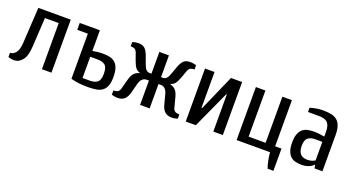

<svg xmlns="http://www.w3.org/2000/svg" viewBox="-46 -1034 3120 1702"><g transform="rotate(20 1513.5 -182.5)"><path d="M0 0V-40Q29.8 -40 53 -68.1Q76.2 -96.2 80.1 -160.2L100.1 -500H405.8V0H315.9V-435.1H186L169.9 -160.2Q165 -70.3 132.6 -30.3Q100.1 9.8 55.2 9.8Q32.2 9.8 16.6 4.9Q1 0 0 0Z M490.7 -435.1V-500H680.7V-305.2Q703.6 -309.1 727.1 -312Q750.5 -314.9 780.8 -314.9Q816.9 -314.9 845.2 -307.9Q873.5 -300.8 893.6 -283Q913.6 -265.1 924.6 -233.2Q935.5 -201.2 935.5 -149.9Q935.5 -101.1 924.1 -70.1Q912.6 -39.1 889.6 -21Q866.7 -2.9 832.3 3.4Q797.9 9.8 750.5 9.8Q705.6 9.8 667.2 5.4Q628.9 1 590.8 -9.8V-435.1ZM680.7 -49.8H750.5Q795.4 -49.8 820.6 -69.8Q845.7 -89.8 845.7 -149.9Q845.7 -210 820.8 -230Q795.9 -250 750.5 -250H680.7Z M975.6 0V-40Q1005.4 -40 1018.6 -50Q1031.7 -60.1 1035.6 -75.2L1061 -169.9Q1074.2 -218.8 1094.5 -237.8Q1114.7 -256.8 1141.6 -263.2V-267.1Q1118.7 -272.9 1102.8 -291.5Q1086.9 -310.1 1070.8 -355L1045.9 -424.8Q1041 -439.9 1028.3 -450Q1015.6 -460 985.8 -460V-500Q993.7 -502 1003.9 -504.9Q1011.7 -506.8 1021.2 -508.3Q1030.8 -509.8 1041 -509.8Q1083 -509.8 1104 -489.5Q1125 -469.2 1140.6 -424.8L1166 -355Q1178.2 -320.8 1192.1 -307.9Q1206.1 -294.9 1221.7 -294.9H1241.7V-500H1332V-294.9H1352.1Q1368.2 -294.9 1382.1 -307.9Q1396 -320.8 1407.7 -355L1432.6 -424.8Q1448.7 -468.8 1469.7 -489.3Q1490.7 -509.8 1532.7 -509.8Q1541.5 -509.8 1551.8 -508.3Q1562 -506.8 1569.8 -504.9Q1579.6 -502 1587.9 -500V-460Q1558.1 -460 1545.4 -450Q1532.7 -439.9 1527.8 -424.8L1502.9 -355Q1486.8 -310.1 1470.7 -291.5Q1454.6 -272.9 1431.6 -267.1V-263.2Q1458.5 -257.3 1479.2 -238.3Q1500 -219.2 1512.7 -169.9L1537.6 -75.2Q1541.5 -60.1 1554.7 -50Q1567.9 -40 1597.7 -40V0Q1590.8 2.9 1582 4.9Q1564.9 9.8 1543 9.8Q1501 9.8 1477.3 -11.7Q1453.6 -33.2 1442.9 -75.2L1418 -169.9Q1400.9 -230 1352.1 -230H1332V0H1241.7V-230H1221.7Q1198.7 -230 1181.4 -215.1Q1164.1 -200.2 1155.8 -169.9L1130.9 -75.2Q1119.6 -33.2 1096.2 -11.7Q1072.8 9.8 1030.8 9.8Q1008.8 9.8 991.7 4.9Q982.9 2.9 975.6 0Z M1672.4 0V-500H1762.2V-160.2H1767.6L1917.5 -500H2022.5V0H1932.6V-350.1H1927.2L1767.6 0Z M2152.3 0V-500H2242.2V-64.9H2402.3V-500H2492.2V-64.9H2552.2V145H2497.6Q2486.3 115.2 2478.8 76.7Q2471.2 38.1 2467.3 0Z M2622.1 -149.9Q2622.1 -196.8 2633.1 -226.8Q2644 -256.8 2663.6 -274.4Q2683.1 -292 2710.7 -298.6Q2738.3 -305.2 2772 -305.2Q2794.9 -305.2 2822 -302Q2849.1 -298.8 2872.1 -294.9V-339.8Q2872.1 -374 2864.5 -395.5Q2856.9 -417 2843 -429Q2829.1 -440.9 2808.6 -445.6Q2788.1 -450.2 2762.2 -450.2H2662.1V-490.2Q2685.1 -498 2718.5 -503.9Q2752 -509.8 2782.2 -509.8Q2827.1 -509.8 2860.6 -502.9Q2894 -496.1 2916.5 -477.5Q2939 -459 2950.4 -425.5Q2961.9 -392.1 2961.9 -339.8V0H2887.2L2882.3 -29.8H2877Q2857.9 -10.7 2829.8 -0.5Q2801.8 9.8 2772 9.8Q2737.8 9.8 2710.4 3.4Q2683.1 -2.9 2663.6 -21Q2644 -39.1 2633.1 -70.1Q2622.1 -101.1 2622.1 -149.9ZM2711.9 -149.9Q2711.9 -120.1 2719 -100.6Q2726.1 -81.1 2738 -70.1Q2750 -59.1 2766.6 -54.4Q2783.2 -49.8 2802.2 -49.8Q2821.3 -49.8 2841.3 -55.9Q2861.3 -62 2872.1 -69.8V-245.1H2802.2Q2764.2 -245.1 2738 -225.6Q2711.9 -206.1 2711.9 -149.9Z"/></g></svg>

Font: 
Style: .
Weight: 400
Designer: Jovanny Lemonad
Foundry: Jovanny Lemonad
Version: Version 1.002